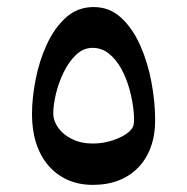

<svg xmlns="http://www.w3.org/2000/svg" viewBox="-20 -516 528 542"><path d="M242.2 5.9Q202.6 5.9 170.9 -8.3Q139.2 -22.5 116.7 -48.6Q94.2 -74.7 82.3 -111.3Q70.3 -147.9 70.3 -193.4Q70.3 -239.3 80.6 -291.7Q90.8 -344.2 112.3 -390.9Q133.8 -437.5 166.5 -466.8Q199.2 -496.1 244.6 -496.1Q289.1 -496.1 321.8 -466.1Q354.5 -436 376 -387.5Q397.5 -338.9 407.7 -283.2Q418 -227.5 418 -176.3Q418 -134.8 405.8 -101.1Q393.6 -67.4 370.6 -43.5Q347.7 -19.5 315.2 -6.8Q282.7 5.9 242.2 5.9ZM242.2 -110.8Q271 -110.8 299.1 -120.1Q327.1 -129.4 344.2 -144Q355.5 -153.3 357.4 -165.3Q359.4 -177.2 357.4 -199.7Q354.5 -231.4 345.7 -263.4Q336.9 -295.4 322.3 -322Q307.6 -348.6 287.4 -364.7Q267.1 -380.9 241.2 -380.9Q215.3 -380.9 194.8 -361.3Q174.3 -341.8 159.9 -312.3Q145.5 -282.7 137.9 -251.2Q130.4 -219.7 130.4 -196.3Q130.4 -174.8 144.3 -155.3Q158.2 -135.7 183.6 -123.3Q209 -110.8 242.2 -110.8Z"/></svg>

Font: Markazi Text
Style: Regular
Weight: 400
Designer: Borna Izadpanah (Arabic designer), Fiona Ross (Arabic design director) and Florian Runge (Latin designer)
Foundry: Borna Izadpanah and Florian Runge
Version: Version 1.000